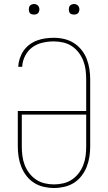

<svg xmlns="http://www.w3.org/2000/svg" viewBox="-20 -932 540 960"><path d="M250 8Q224 8 198 2Q172 -4 150 -18Q128 -32 112 -53Q96 -74 86.5 -98Q77 -122 73 -148Q69 -174 69 -200V-377H411V-535Q411 -559 408 -582.5Q405 -606 396.5 -628Q388 -650 373.5 -669Q359 -688 339.5 -701Q320 -714 296.5 -719.5Q273 -725 249 -725Q221 -725 192.5 -718.5Q164 -712 141.5 -695.5Q119 -679 105.5 -652.5Q92 -626 91 -598H71Q72 -619 79 -640Q86 -661 98 -678.5Q110 -696 127.5 -709Q145 -722 165 -729.5Q185 -737 206.5 -740Q228 -743 249 -743Q275 -743 301 -737Q327 -731 349 -717Q371 -703 387.5 -682.5Q404 -662 413.5 -637.5Q423 -613 427 -587Q431 -561 431 -535V-200Q431 -174 427 -148Q423 -122 413.5 -98Q404 -74 388 -53Q372 -32 350 -18Q328 -4 302 2Q276 8 250 8ZM250 -10Q274 -10 297 -15.5Q320 -21 339.5 -34Q359 -47 373.5 -66Q388 -85 396.5 -107Q405 -129 408 -152.5Q411 -176 411 -200V-359H89V-200Q89 -176 92 -152.5Q95 -129 103.5 -107Q112 -85 126.5 -66Q141 -47 160.5 -34Q180 -21 203 -15.5Q226 -10 250 -10ZM350 -859Q345 -859 339.5 -860.5Q334 -862 330.5 -865.5Q327 -869 325.5 -874.5Q324 -880 324 -885Q324 -890 325.5 -895.5Q327 -901 330.5 -904.5Q334 -908 339.5 -910Q345 -912 350 -912Q355 -912 360.5 -910Q366 -908 369.5 -904.5Q373 -901 375 -895.5Q377 -890 377 -885Q377 -880 375 -874.5Q373 -869 369.5 -865.5Q366 -862 360.5 -860.5Q355 -859 350 -859ZM150 -859Q145 -859 139.5 -860.5Q134 -862 130.5 -865.5Q127 -869 125.5 -874.5Q124 -880 124 -885Q124 -890 125.5 -895.5Q127 -901 130.5 -904.5Q134 -908 139.5 -910Q145 -912 150 -912Q155 -912 160.5 -910Q166 -908 169.5 -904.5Q173 -901 175 -895.5Q177 -890 177 -885Q177 -880 175 -874.5Q173 -869 169.5 -865.5Q166 -862 160.5 -860.5Q155 -859 150 -859Z"/></svg>

Font: Iosevka Curly Slab Thin
Style: Regular
Weight: 100
Monospace: yes
Designer: Belleve Invis
Foundry: Belleve Invis
Version: Version 22.1.2; ttfautohint (v1.8.4)